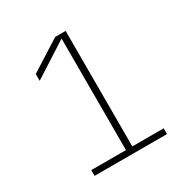

<svg xmlns="http://www.w3.org/2000/svg" viewBox="-180 -949 1061 1097"><g transform="rotate(-30 350.0 -400.0)"><path d="M402 -800V-38H609V0H131V-38H360V-774L131 -627V-672L333 -800Z"/></g></svg>

Font: Martian Mono Thin
Style: Regular
Weight: 100
Monospace: yes
Designer: Roman Shamin
Foundry: Evil Martians
Version: Version 1.000; ttfautohint (v1.8.4.7-5d5b)